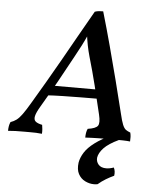

<svg xmlns="http://www.w3.org/2000/svg" viewBox="-89 -733 841 1033"><g transform="rotate(5 331.5 -216.5)"><path d="M-28 3Q-28 -10 -26 -22Q-24 -34 -19 -45Q-1 -51 13 -61.5Q27 -72 43 -94Q59 -116 82 -155Q117 -214 153 -275.5Q189 -337 225.5 -401.5Q262 -466 300.5 -534.5Q339 -603 381 -676Q392 -680 403.5 -681Q415 -682 426 -682Q453 -590 477.5 -498.5Q502 -407 525 -317.5Q548 -228 569 -142Q578 -103 586 -83.5Q594 -64 604 -57Q614 -50 628 -45Q631 -34 631.5 -22Q632 -10 631 3Q615 1 592.5 0.5Q570 0 549 0Q528 0 513 0Q500 0 485 0Q470 0 453.5 0.5Q437 1 420.5 1.5Q404 2 389 3Q389 -10 391 -22.5Q393 -35 398 -45Q441 -51 452 -66.5Q463 -82 452 -127Q434 -204 415 -280.5Q396 -357 374 -432Q365 -464 359.5 -492Q354 -520 349 -558H360Q343 -520 328 -490.5Q313 -461 294 -427Q256 -356 216.5 -285.5Q177 -215 135 -144Q114 -109 109.5 -89Q105 -69 116 -59.5Q127 -50 152 -45Q154 -34 155 -22Q156 -10 155 3Q139 1 123 0.5Q107 0 90.5 0Q74 0 58 0Q32 0 12.5 0.5Q-7 1 -28 3ZM155 -205 178 -260H438L442 -211Q397 -211 347.5 -210.5Q298 -210 248 -209Q198 -208 155 -205ZM534 -23 571 0Q516 26 491 52.5Q466 79 462 105Q460 126 473.5 142Q487 158 516 158Q524 158 535 156Q546 154 556 150Q561 159 562.5 170.5Q564 182 562 194Q540 204 518.5 217Q497 230 477 247Q473 248 468 248.5Q463 249 457 249Q433 249 409.5 237.5Q386 226 373 202Q360 178 365 140Q370 112 387.5 84.5Q405 57 441 30Q477 3 534 -23Z"/></g></svg>

Font: Vollkorn Medium
Style: Italic
Weight: 500
Italic angle: -11°
Designer: Friedrich Althausen
Foundry: Friedrich Althausen
Version: Version 5.000